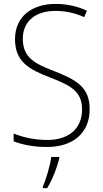

<svg xmlns="http://www.w3.org/2000/svg" viewBox="-20 -744 529 985"><path d="M440 -184C440 -298 370 -335 256 -380C163 -416 97 -446 97 -545C97 -639 167 -688 264 -688C309 -688 360 -680 412 -656L426 -689C379 -711 324 -724 265 -724C146 -724 57 -661 57 -543C57 -427 130 -388 233 -348C343 -306 401 -275 401 -183C401 -80 328 -26 223 -26C157 -26 96 -40 50 -59V-19C94 -2 150 10 222 10C349 10 440 -57 440 -184ZM284 69V61H243C238 103 215 180 200 213V221H222C250 176 272 117 284 69Z"/></svg>

Font: Noto Sans Myanmar SemiCondensed ExtraLight
Style: Regular
Weight: 200
Width: 4
Designer: Monotype Design Team
Foundry: Monotype Imaging Inc.
Version: Version 2.107